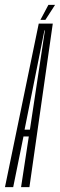

<svg xmlns="http://www.w3.org/2000/svg" viewBox="-60 -773 247 793"><path d="M-39.5 0H-5.5L37 -209.5H59L27 0H61.5L158 -675.5H100ZM41.5 -237.5 123.5 -647.5H125.5L63.5 -237.5ZM107 -691H127.5L167.5 -753H140Z"/></svg>

Font: Anybody UltraCondensed ExtraLight
Style: Italic
Weight: 250
Width: 1
Italic angle: -10°
Version: Version 1.113;gftools[0.9.25]